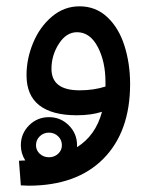

<svg xmlns="http://www.w3.org/2000/svg" viewBox="-20 -357 487 608"><path d="M392 -91Q392 60 307.5 145.5Q223 231 70 231L46 230L40 152L60 151Q46 129 46 103Q46 66 72 40Q98 14 135 14Q172 14 198 40Q224 66 224 103V109Q283 72 303 -3Q269 8 223 8Q145 8 104.5 -23.5Q64 -55 64 -119Q64 -171 85 -221.5Q106 -272 144.5 -304.5Q183 -337 232 -337Q283 -337 319.5 -303Q356 -269 374 -212.5Q392 -156 392 -91ZM314 -83V-97Q314 -162 289.5 -208.5Q265 -255 224 -255Q190 -255 166.5 -218.5Q143 -182 143 -139Q143 -71 232 -71Q277 -71 314 -83ZM94 103Q94 119 106 130Q118 141 135 141Q152 141 164 130Q176 119 176 103Q176 86 164 74.5Q152 63 135 63Q118 63 106 74.5Q94 86 94 103Z"/></svg>

Font: Noto Sans Arabic
Style: Regular
Weight: 400
Designer: Nadine Chahine
Foundry: Monotype Imaging Inc.
Version: Version 1.001